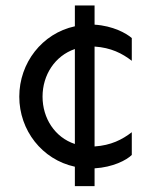

<svg xmlns="http://www.w3.org/2000/svg" viewBox="-20 -586 539 685"><path d="M131.8 -241.2C131.8 -318.4 175.8 -386.7 247.1 -411.1V-72.3C175.8 -95.7 131.8 -164.1 131.8 -241.2ZM247.1 -492.2C129.9 -466.8 48.8 -361.3 48.8 -241.2C48.8 -121.1 129.9 -16.6 247.1 8.8V78.1H317.4V14.6C382.8 10.7 431.6 -14.6 450.2 -33.2V-114.3C416 -87.9 376 -67.4 317.4 -63.5V-419.9C376 -416 416 -395.5 450.2 -369.1V-450.2C431.6 -466.8 382.8 -494.1 317.4 -498V-566.4H247.1Z"/></svg>

Font: Sen-gleads
Style: Italic
Weight: 400
Designer: Kosal Sen, Philatype
Foundry: Philatype
Version: Version 1.004; ttfautohint (v1.8.3)